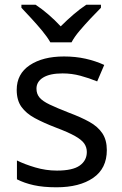

<svg xmlns="http://www.w3.org/2000/svg" viewBox="-20 -786 519 816"><path d="M434 -148Q434 -70 376 -30Q318 10 220 10Q164 10 123.5 1Q83 -8 52 -24V-104Q84 -88 129.5 -74.5Q175 -61 222 -61Q289 -61 319 -82.5Q349 -104 349 -140Q349 -160 338 -176Q327 -192 298.5 -208Q270 -224 217 -244Q165 -264 128 -284Q91 -304 71 -332Q51 -360 51 -404Q51 -472 106.5 -509Q162 -546 252 -546Q301 -546 343.5 -536.5Q386 -527 423 -510L393 -440Q359 -454 322 -464Q285 -474 246 -474Q192 -474 163.5 -456.5Q135 -439 135 -409Q135 -387 148 -371.5Q161 -356 191.5 -341.5Q222 -327 273 -307Q324 -288 360 -268Q396 -248 415 -219.5Q434 -191 434 -148ZM194 -606Q181 -629 159 -655.5Q137 -682 113 -708Q89 -734 71 -753V-766H131Q157 -749 185 -725Q213 -701 238 -674Q265 -701 293 -725Q321 -749 347 -766H409V-753Q390 -734 365.5 -708Q341 -682 318.5 -655.5Q296 -629 284 -606Z"/></svg>

Font: Noto Sans Tagalog
Style: Regular
Weight: 400
Designer: Monotype Design Team
Foundry: Monotype Imaging Inc.
Version: Version 2.001; ttfautohint (v1.8.4.7-5d5b)